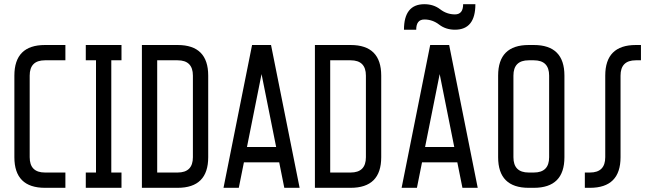

<svg xmlns="http://www.w3.org/2000/svg" viewBox="-20 -899 3137 919"><path d="M293 -683.6V-610.4H195.3Q122.1 -610.4 122.1 -537.1V-146.5Q122.1 -73.2 195.3 -73.2H293V0H195.3Q48.8 0 48.8 -146.5V-537.1Q48.8 -683.6 195.3 -683.6Z M561.5 -683.6V-610.4H512.7V-73.2H561.5V0H390.6V-73.2H439.5V-610.4H390.6V-683.6Z M830.1 -683.6Q976.6 -683.6 976.6 -537.1V-146.5Q976.6 0 830.1 0H659.2V-683.6ZM732.4 -610.4V-73.2H830.1Q903.3 -73.2 903.3 -146.5V-537.1Q903.3 -610.4 830.1 -610.4Z M1049.8 0 1186.5 -683.6H1277.3L1414.1 0H1340.8L1316.4 -122.1H1147.5L1123 0ZM1162.1 -195.3H1301.8L1231.9 -544.4Z M1658.2 -683.6Q1804.7 -683.6 1804.7 -537.1V-146.5Q1804.7 0 1658.2 0H1487.3V-683.6ZM1560.5 -610.4V-73.2H1658.2Q1731.4 -73.2 1731.4 -146.5V-537.1Q1731.4 -610.4 1658.2 -610.4Z M1902.3 0 2039.1 -683.6H2129.9L2266.6 0H2193.4L2168.9 -122.1H2000L1975.6 0ZM1913.6 -756.8Q1913.6 -878.9 2011.2 -878.9Q2055.2 -878.9 2086.9 -854.5Q2118.7 -830.1 2157.7 -830.1Q2196.8 -830.1 2196.8 -878.9H2255.4Q2255.4 -756.8 2157.7 -756.8Q2113.8 -756.8 2082 -781.2Q2050.3 -805.7 2011.2 -805.7Q1972.2 -805.7 1972.2 -756.8ZM2014.6 -195.3H2154.3L2084.5 -544.4Z M2535.2 -683.6Q2681.6 -683.6 2681.6 -537.1V-146.5Q2681.6 0 2535.2 0H2510.7Q2364.3 0 2364.3 -146.5V-537.1Q2364.3 -683.6 2510.7 -683.6ZM2535.2 -73.2Q2608.4 -73.2 2608.4 -146.5V-537.1Q2608.4 -610.4 2535.2 -610.4H2510.7Q2437.5 -610.4 2437.5 -537.1V-146.5Q2437.5 -73.2 2510.7 -73.2Z M2877 -537.1Q2877 -683.6 3023.4 -683.6H3047.9V-610.4H3023.4Q2950.2 -610.4 2950.2 -537.1V-146.5Q2950.2 0 2803.7 0H2779.3V-73.2H2803.7Q2877 -73.2 2877 -146.5Z"/></svg>

Font: Saniretro
Style: Regular
Weight: 400
Designer: Jayvee D. Enaguas (Grand Chaos)
Version: Version 1.0 - 6/10/2013